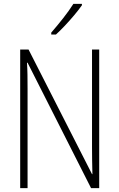

<svg xmlns="http://www.w3.org/2000/svg" viewBox="-20 -969 615 989"><path d="M491 0H449L122 -646H119Q121 -616 121.5 -584.5Q122 -553 122 -512V0H84V-714H127L454 -72H456Q455 -108 454.5 -146Q454 -184 454 -211V-714H491ZM402 -942Q386 -919 362.5 -891Q339 -863 314 -836.5Q289 -810 268 -791H244V-801Q276 -838 305.5 -875.5Q335 -913 358 -949H402Z"/></svg>

Font: Noto Sans Khmer UI Condensed ExtraLight
Style: Regular
Weight: 200
Width: 3
Designer: Danh Hong and the Monotype Design Team
Foundry: Monotype Imaging Inc.
Version: Version 2.002; ttfautohint (v1.8.4.7-5d5b)